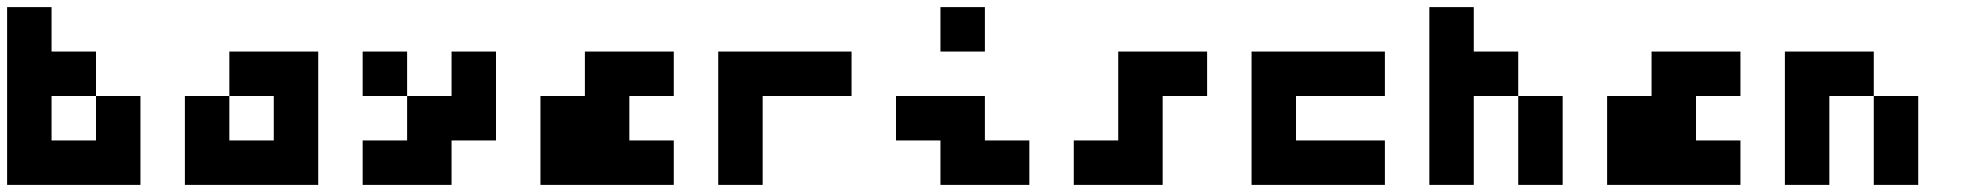

<svg xmlns="http://www.w3.org/2000/svg" viewBox="-20 -395 5540 540"><path d="M125 -375V-250H250V-125H125V0H250V-125H375V125H0V-375Z M875 -250V125H500V-125H625V0H750V-125H625V-250Z M1125 -250V-125H1250V-250H1375V0H1250V125H1000V0H1125V-125H1000V-250Z M1875 -250V-125H1750V0H1875V125H1500V-125H1625V-250Z M2375 -250V-125H2125V125H2000V-250Z M2750 -375V-250H2625V-375ZM2750 -125V0H2875V125H2625V0H2500V-125Z M3375 -250V-125H3250V125H3000V0H3125V-250Z M3875 -250V-125H3625V0H3875V125H3500V-250Z M4125 -375V-250H4250V-125H4125V125H4000V-375ZM4375 -125V125H4250V-125Z M4875 -250V-125H4750V0H4875V125H4500V-125H4625V-250Z M5250 -250V-125H5125V125H5000V-250ZM5375 -125V125H5250V-125Z"/></svg>

Font: Bytesized
Style: Regular
Weight: 400
Monospace: yes
Designer: baltdev
Version: Version 1.000